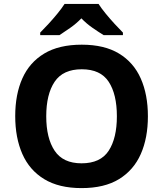

<svg xmlns="http://www.w3.org/2000/svg" viewBox="-20 -954 836 984"><path d="M738 -358Q738 -247 701.5 -164.5Q665 -82 590 -36Q515 10 398 10Q282 10 206.5 -36Q131 -82 94.5 -165Q58 -248 58 -359Q58 -470 94.5 -552Q131 -634 206.5 -679.5Q282 -725 399 -725Q515 -725 590 -679.5Q665 -634 701.5 -551.5Q738 -469 738 -358ZM217 -358Q217 -246 260 -181.5Q303 -117 398 -117Q495 -117 537 -181.5Q579 -246 579 -358Q579 -471 537 -535Q495 -599 399 -599Q303 -599 260 -535Q217 -471 217 -358ZM485 -934Q499 -912 521.5 -884.5Q544 -857 568 -831Q592 -805 610 -787V-774H511Q485 -790 454 -811.5Q423 -833 397 -860Q371 -833 341 -812Q311 -791 285 -774H186V-787Q205 -806 228.5 -831.5Q252 -857 274.5 -884.5Q297 -912 311 -934Z"/></svg>

Font: Noto Sans Tai Tham
Style: Regular
Weight: 400
Designer: Monotype Design Team 2013. Revised by David WIlliams 2020
Foundry: Monotype Imaging Inc.
Version: Version 2.002